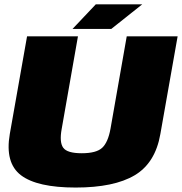

<svg xmlns="http://www.w3.org/2000/svg" viewBox="-20 -838 818 862"><path d="M319.5 4Q492 4 584.8 -51.2Q677.5 -106.5 700 -236.5L777.5 -675H549L476 -259.5Q465 -199 438.8 -174.5Q412.5 -150 347 -150Q281.5 -150 263.8 -174.8Q246 -199.5 257 -259.5L330 -675H101.5L24 -236.5Q1.5 -106.5 74.2 -51.2Q147 4 319.5 4ZM379 -708H479.5L618.5 -818.5H485ZM305.5 -708H405.5L540 -818.5H410Z"/></svg>

Font: Anybody UltraCondensed Thin Black
Style: Italic
Weight: 900
Italic angle: -10°
Version: Version 1.111